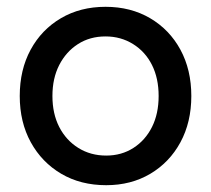

<svg xmlns="http://www.w3.org/2000/svg" viewBox="-20 -532 620 564"><path d="M292 12Q217 12 160 -21.5Q103 -55 70.5 -114Q38 -173 38 -250Q38 -327 70 -386Q102 -445 159 -478.5Q216 -512 290 -512Q364 -512 421 -478.5Q478 -445 510 -386Q542 -327 542 -250Q542 -173 510 -114Q478 -55 421.5 -21.5Q365 12 292 12ZM292 -75Q337 -75 372 -97.5Q407 -120 426.5 -159Q446 -198 446 -250Q446 -302 426.5 -341Q407 -380 371 -402.5Q335 -425 290 -425Q244 -425 209 -402.5Q174 -380 154 -341Q134 -302 134 -250Q134 -198 154 -159Q174 -120 210 -97.5Q246 -75 292 -75Z"/></svg>

Font: Figtree Light Medium
Style: Regular
Weight: 500
Version: Version 2.001;gftools[0.9.30]